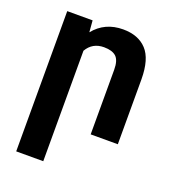

<svg xmlns="http://www.w3.org/2000/svg" viewBox="-135 -638 836 941"><g transform="rotate(20 282.5 -167.5)"><path d="M198.7 -373V203.1H57.6V-528.3H189.9L194.8 -467.8Q251.5 -538.1 346.7 -538.1Q425.8 -538.1 469.5 -491.2Q513.2 -444.3 513.7 -338.9V0H372.1V-336.9Q372.1 -385.7 351.6 -404.8Q331.1 -423.8 288.1 -423.8Q228 -423.8 198.7 -373Z"/></g></svg>

Font: Mardoto
Style: Bold
Weight: 700
Designer: Christian Robertson, Vahan Hovhannisyan
Foundry: Google
Version: Version 1.000